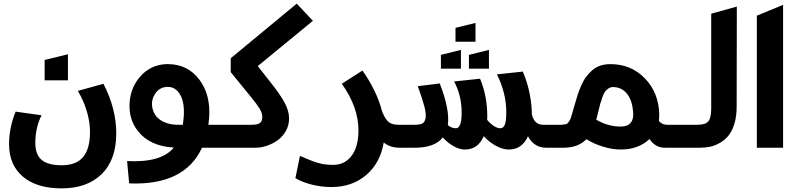

<svg xmlns="http://www.w3.org/2000/svg" viewBox="-20 -811 4378 1054"><path d="M65.9 -198.2 208 -178.2Q173.8 -109.9 173.8 -26.9Q173.8 37.6 208.7 66.9Q243.7 96.2 318.8 96.2Q397.5 96.2 435.8 51.5Q474.1 6.8 474.1 -86.9Q474.1 -141.6 456.5 -200.4Q439 -259.3 407.2 -312L547.9 -351.1Q618.2 -214.8 618.2 -79.1Q618.2 65.9 538.3 144.5Q458.5 223.1 317.9 223.1Q182.1 223.1 106 158.9Q29.8 94.7 29.8 -19Q29.8 -111.3 65.9 -198.2ZM225.1 -370.1V-481.9L353 -513.2V-370.1Z M689 195.8 677.7 73.2Q866.2 83 934.1 -1Q802.2 -8.3 736.8 -91.8Q686 -156.7 691.4 -245.6Q696.3 -327.6 746.6 -387.2Q804.2 -455.6 893.1 -459Q897 -459 900.9 -459Q1009.8 -459 1073.7 -374.8Q1137.7 -290.5 1127.9 -162.1Q1126 -138.7 1124 -126H1229V0H1088.9Q993.2 208 689 195.8ZM900.9 -334Q856 -334 831.1 -295.4Q807.1 -258.8 817.4 -214.8Q829.1 -164.6 880.4 -141.1Q913.6 -126 959 -126H983.9Q987.8 -156.7 988.8 -171.9Q993.7 -248.5 969 -291.3Q944.3 -334 900.9 -334Z M1246.6 -415V-491.2L1608.9 -791L1697.8 -696.8L1395 -448.2L1463.9 -360.8Q1517.6 -293.5 1542.2 -247.8Q1566.9 -202.1 1566.9 -161.1Q1566.9 -124 1549.6 -92.5Q1532.2 -61 1504.6 -41.3Q1477.1 -21.5 1444.8 -10.7Q1412.6 0 1380.9 0H1167V-126H1359.9Q1393.6 -126 1406.7 -135.5Q1419.9 -145 1419.9 -169.9Q1419.9 -190.4 1405 -214.8Q1390.1 -239.3 1356 -280.8Z M1601.6 167 1626.5 44.9Q1630.4 46.4 1651.4 55.2Q1672.4 64 1675.8 65.4Q1679.2 66.9 1696 73.5Q1712.9 80.1 1718.3 81.1Q1723.6 82 1737.8 86.2Q1752 90.3 1760.7 91.1Q1769.5 91.8 1782.2 93Q1794.9 94.2 1807.6 94.2Q1873 94.2 1910.4 43.9Q1947.8 -6.3 1947.8 -95.2Q1947.8 -223.1 1856.4 -351.1L1969.7 -423.8Q2047.9 -313.5 2077.6 -199.2Q2093.3 -159.7 2111.6 -142.8Q2129.9 -126 2166.5 -126H2256.8V0H2174.8Q2121.6 0 2086.4 -28.8Q2068.8 81.5 1991.5 148.7Q1914.1 215.8 1798.8 215.8Q1745.6 215.8 1692.4 202.6Q1639.2 189.5 1601.6 167Z M2187 -126H2256.3Q2284.2 -126 2297.6 -132.6Q2311 -139.2 2315.9 -160.6Q2320.8 -182.1 2310.1 -224.6Q2299.3 -267.1 2273.4 -337.9L2394 -353Q2450.2 -209 2438.5 -124Q2459.5 -106.9 2482.4 -106.9Q2498 -106.9 2506.1 -127Q2514.2 -147 2514.2 -195.8Q2514.2 -285.2 2473.1 -363.8L2615.2 -378.9Q2649.9 -297.4 2654.3 -200.2Q2655.8 -175.8 2654.3 -152.8Q2694.3 -106.9 2727.1 -106.9Q2743.2 -106.9 2751.2 -127Q2759.3 -147 2759.3 -195.8Q2759.3 -299.3 2708 -402.8L2850.1 -418Q2893.6 -316.4 2899.4 -200.2V-186Q2911.6 -126 2961.4 -126H3044.4V0H2979Q2911.6 0 2878.4 -63Q2845.7 9.8 2773.4 9.8Q2739.7 9.8 2703.4 -10Q2667 -29.8 2635.3 -63Q2604 9.8 2532.2 9.8Q2502 9.8 2469.7 -8.5Q2437.5 -26.9 2411.1 -56.2V-57.1Q2367.7 0 2255.4 0H2187ZM2400.4 -434.1V-509.8L2510.3 -537.1V-434.1ZM2554.2 -434.1V-509.8L2664.1 -537.1V-434.1ZM2480.5 -582V-658.2L2590.3 -685.1V-582Z M3388.2 9.8Q3342.3 9.8 3291.3 -5.6Q3240.2 -21 3199.2 -46.9Q3153.8 0 3073.2 0H2982.4V-126H3057.1Q3067.9 -126 3075 -127.2Q3082 -128.4 3088.1 -129.9Q3094.2 -131.3 3098.9 -137.7Q3103.5 -144 3107.2 -149.4Q3110.8 -154.8 3115.2 -168.9Q3119.6 -183.1 3123 -194.8Q3126.5 -206.5 3133.3 -231Q3142.6 -264.6 3150.6 -289.1Q3158.7 -313.5 3170.9 -341.8Q3183.1 -370.1 3197.8 -389.4Q3212.4 -408.7 3231.4 -425.5Q3250.5 -442.4 3275.6 -450.7Q3300.8 -459 3331.1 -459Q3444.8 -459 3520.8 -380.1Q3596.7 -301.3 3599.1 -181.2Q3599.1 -169.4 3597.2 -147Q3613.8 -126 3643.1 -126H3756.3V0H3630.4Q3577.1 0 3545.4 -47.9Q3484.9 9.8 3388.2 9.8ZM3387.2 -116.2Q3454.6 -116.2 3456.1 -180.2Q3454.6 -252.9 3424.6 -293Q3394.5 -333 3345.2 -333Q3331.5 -333 3320.6 -325.9Q3309.6 -318.8 3302 -308.6Q3294.4 -298.3 3287.1 -278.1Q3279.8 -257.8 3275.1 -241Q3270.5 -224.1 3263.2 -193.8Q3257.8 -169.9 3253.4 -153.8Q3317.9 -116.2 3387.2 -116.2Z M3884.3 -735.8 4024.9 -774.9 4023.9 -225.1Q4023.9 -171.9 4011.2 -130.9Q3998.5 -89.8 3978.5 -65.7Q3958.5 -41.5 3930.9 -26.1Q3903.3 -10.7 3877.2 -5.4Q3851.1 0 3822.3 0H3696.3V-126H3809.1Q3853 -126 3868.7 -145.3Q3884.3 -164.6 3884.3 -215.8Z M4134.8 0V-725.1L4278.8 -784.2V0Z"/></svg>

Font: LT Superior
Style: Bold
Weight: 400
Designer: Daniel Lyons
Foundry: LyonsType
Version: Version 1.000